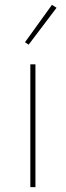

<svg xmlns="http://www.w3.org/2000/svg" viewBox="-20 -771 271 791"><path d="M105 0V-506H126V0ZM98 -587 83 -597 194 -751 213 -739Z"/></svg>

Font: IBM Plex Sans Thai Thin
Style: Regular
Weight: 100
Designer: Mike Abbink, Paul van der Laan, Pieter van Rosmalen, Ben Mitchell, Mark Frömberg
Foundry: Bold Monday
Version: Version 1.1